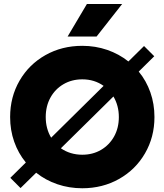

<svg xmlns="http://www.w3.org/2000/svg" viewBox="-20 -957 848 990"><path d="M166.5 -66.4 85.9 12.7 33.2 -40 113.3 -119.1Q74.2 -166.5 53.2 -226.3Q32.2 -286.1 32.2 -353.5Q32.2 -457 80.8 -541Q129.4 -625 214.4 -672.9Q299.3 -720.7 404.3 -720.7Q472.2 -720.7 533 -699.7Q593.8 -678.7 642.1 -640.1L722.7 -719.7L775.4 -667L695.3 -587.9Q734.4 -540.5 755.4 -480.7Q776.4 -420.9 776.4 -353.5Q776.4 -250 727.5 -166Q678.7 -82 593.8 -34.2Q508.8 13.7 404.3 13.7Q336.4 13.7 275.6 -7.1Q214.8 -27.8 166.5 -66.4ZM592.8 -353.5Q592.8 -412.1 564.9 -459.5L293.9 -192.4Q316.9 -176.3 345 -167.7Q373 -159.2 404.3 -159.2Q458.5 -159.2 501.2 -184.3Q543.9 -209.5 568.4 -253.4Q592.8 -297.4 592.8 -353.5ZM243.7 -247.1 514.2 -514.2Q466.8 -547.9 404.3 -547.9Q350.1 -547.9 307.1 -522.7Q264.2 -497.6 240 -453.6Q215.8 -409.7 215.8 -353.5Q215.8 -293.9 243.7 -247.1ZM328.6 -768.6 428.2 -936.5H609.9L478 -768.6Z"/></svg>

Font: Wanted Sans Black
Style: Regular
Weight: 900
Designer: Original Design by Kil Hyung-jin and Kang Hanbin, Wanted Lab, Inc; Hangeul from Source Han Sans by Jang Soo-young and Ka
Foundry: Wanted Lab, Inc.
Version: Version 1.003